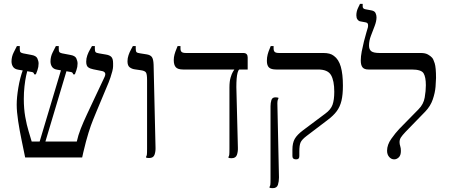

<svg xmlns="http://www.w3.org/2000/svg" viewBox="-20 -820 2336 1000"><path d="M111 0Q103 -40 92.5 -90Q82 -140 74.5 -189.5Q67 -239 67 -275Q67 -312 75.5 -363.5Q84 -415 100 -458L123 -454Q121 -448 116 -425Q111 -402 107.5 -370Q104 -338 104 -305Q104 -254 111.5 -211.5Q119 -169 129 -136.5Q139 -104 145 -83H380Q387 -115 400.5 -149.5Q414 -184 433 -224.5Q452 -265 475 -314L525 -420Q531 -434 526.5 -441Q522 -448 511 -450L466 -459Q450 -462 439.5 -469.5Q429 -477 429 -499Q429 -516 435 -532.5Q441 -549 448.5 -561.5Q456 -574 459 -580H474V-566Q474 -553 478 -548.5Q482 -544 496 -542L531 -536Q551 -533 560 -523.5Q569 -514 569 -491V-475Q569 -465 565 -449Q561 -433 555.5 -417Q550 -401 546 -391L482 -238Q476 -223 465 -196.5Q454 -170 441 -128.5Q428 -87 414 -27L408 0ZM171 -31 311 -499H341L201 -31ZM158 -433Q157 -438 154.5 -441Q152 -444 146 -445L75 -457Q56 -460 48 -472Q40 -484 40 -500Q40 -525 51.5 -547.5Q63 -570 68 -580H83V-564Q83 -552 87 -548Q91 -544 101 -542L143 -534Q168 -530 174.5 -516Q181 -502 181 -489Q181 -471 175 -454.5Q169 -438 167 -433ZM361 -433Q360 -438 357.5 -441Q355 -444 349 -445L278 -457Q259 -460 251 -472Q243 -484 243 -500Q243 -525 254.5 -547.5Q266 -570 271 -580H286V-564Q286 -552 290 -548Q294 -544 304 -542L346 -534Q371 -530 377.5 -516Q384 -502 384 -489Q384 -471 378 -454.5Q372 -438 370 -433Z M757 3Q753 3 748.5 2.5Q744 2 741 1V-4Q744 -8 745 -15Q746 -22 746 -46V-403Q746 -433 740.5 -442Q735 -451 715 -454L681 -459Q667 -461 655.5 -469.5Q644 -478 644 -501Q644 -517 649.5 -533Q655 -549 662 -561.5Q669 -574 672 -580H687V-566Q687 -553 691 -548.5Q695 -544 711 -542L743 -537Q763 -534 771 -523Q779 -512 780 -483L790 -53Q791 -32 785 -14.5Q779 3 757 3Z M934 -458Q906 -458 895.5 -470Q885 -482 885 -507Q885 -522 889 -536.5Q893 -551 898 -562.5Q903 -574 905 -580H920V-567Q920 -555 926 -549.5Q932 -544 949 -544H1247Q1259 -544 1264.5 -538Q1270 -532 1270 -521V-458ZM1186 4Q1182 4 1177.5 3.5Q1173 3 1170 2V-3Q1173 -7 1174 -14Q1175 -21 1175 -45V-364Q1175 -396 1181 -416Q1187 -436 1193 -446Q1199 -456 1200 -457V-487H1226V-458Q1221 -454 1217.5 -441.5Q1214 -429 1212.5 -410Q1211 -391 1211 -367L1219 -52Q1220 -31 1214 -13.5Q1208 4 1186 4Z M1522 10Q1513 10 1508 6Q1503 2 1503 -7V-41Q1503 -75 1515 -96.5Q1527 -118 1559 -142L1674 -228Q1703 -249 1712 -274.5Q1721 -300 1721 -342Q1721 -400 1704 -429Q1687 -458 1637 -458H1419Q1392 -458 1381 -468.5Q1370 -479 1370 -503Q1370 -521 1374 -536Q1378 -551 1383 -562.5Q1388 -574 1390 -580H1405V-568Q1405 -555 1411 -549.5Q1417 -544 1434 -544H1665Q1682 -544 1695.5 -540.5Q1709 -537 1719 -529Q1744 -511 1755 -472.5Q1766 -434 1766 -374Q1766 -327 1758.5 -295.5Q1751 -264 1733.5 -240.5Q1716 -217 1685 -194L1577 -112Q1552 -93 1545.5 -78Q1539 -63 1539 -31V-7Q1539 2 1535 6Q1531 10 1522 10ZM1400 160Q1392 160 1384 158V153Q1387 149 1388 142Q1389 135 1389 111V-267Q1389 -284 1393.5 -298.5Q1398 -313 1414 -313Q1422 -313 1430 -311V-306Q1427 -302 1425.5 -294.5Q1424 -287 1425 -264L1433 104Q1433 125 1427.5 142.5Q1422 160 1400 160Z M2033 10Q2018 10 2007 -2.5Q1996 -15 1996 -35Q1996 -66 2018 -97Q2040 -128 2059 -148L2160 -251Q2186 -277 2192 -312Q2198 -347 2198 -376Q2198 -419 2186 -438.5Q2174 -458 2124 -458H1899Q1877 -458 1868 -469.5Q1859 -481 1859 -505Q1859 -526 1864 -552Q1869 -578 1875.5 -604Q1882 -630 1888 -650Q1894 -670 1896 -677Q1898 -685 1896.5 -693.5Q1895 -702 1882 -704L1855 -709Q1847 -711 1841.5 -719Q1836 -727 1836 -740Q1836 -760 1844.5 -778Q1853 -796 1855 -800H1869V-786Q1869 -775 1882 -772L1914 -766Q1931 -763 1936 -752Q1941 -741 1941 -730Q1941 -710 1931.5 -685Q1922 -660 1912 -634Q1902 -608 1902 -583Q1902 -562 1914 -553Q1926 -544 1958 -544H2172Q2195 -544 2209 -536Q2223 -528 2230 -520Q2237 -513 2244 -490.5Q2251 -468 2251 -414Q2251 -400 2248.5 -368.5Q2246 -337 2234 -302Q2222 -267 2195 -239L2092 -133Q2075 -115 2068 -104Q2061 -93 2061 -80Q2061 -69 2064.5 -59Q2068 -49 2068 -34Q2068 -11 2057 -0.5Q2046 10 2033 10Z"/></svg>

Font: Frank Ruhl Libre Light
Style: Regular
Weight: 300
Designer: Yanek Iontef
Foundry: Fontef
Version: Version 6.003;gftools[0.9.30]